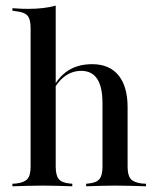

<svg xmlns="http://www.w3.org/2000/svg" viewBox="-20 -652 555 672"><path d="M131.5 -2.4Q103.2 -2.4 78.2 -1.6Q53.2 -0.8 23.4 0V-8.9L36.3 -9.7Q64.5 -12.9 75.8 -25.4Q87.1 -37.9 87.1 -68.5V-207.3H175V-68.5Q175 -37.9 185.9 -25Q196.8 -12.1 224.2 -9.7L233.1 -8.9V0Q204 -0.8 180.6 -1.6Q157.3 -2.4 131.5 -2.4ZM338.7 -207.3V-291.1Q338.7 -347.6 320.2 -375.8Q301.6 -404 264.5 -404Q229 -404 200.8 -380.2Q172.6 -356.5 153.2 -307.3L150.8 -312.1Q172.6 -371 210.1 -399.2Q247.6 -427.4 302.4 -427.4Q362.9 -427.4 394.8 -388.3Q426.6 -349.2 426.6 -276.6V-207.3ZM383.1 -2.4Q357.3 -2.4 333.5 -1.6Q309.7 -0.8 281.5 0V-8.9L289.5 -9.7Q316.9 -12.1 327.8 -25Q338.7 -37.9 338.7 -68.5V-207.3H426.6V-68.5Q426.6 -37.9 437.9 -25.4Q449.2 -12.9 477.4 -9.7L491.1 -8.9V0Q461.3 -0.8 435.9 -1.6Q410.5 -2.4 383.1 -2.4ZM87.1 -207.3V-554.8Q87.1 -584.7 76.2 -597.2Q65.3 -609.7 34.7 -612.9L23.4 -614.5V-623.4Q41.9 -621.8 54.4 -621.4Q66.9 -621 79 -621Q106.5 -621 130.6 -623.8Q154.8 -626.6 175 -632.3V-623.4V-207.3Z"/></svg>

Font: Playfair 144pt SemiCondensed Medium
Style: Regular
Weight: 500
Width: 4
Designer: Claus Eggers Sørensen
Foundry: Claus Eggers Sørensen
Version: Version 2.203